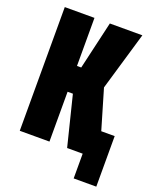

<svg xmlns="http://www.w3.org/2000/svg" viewBox="-153 -791 835 1021"><g transform="rotate(20 264.0 -280.0)"><path d="M34 0V-700H202V-428H226L289 -700H473L376 -370L442 -146H518V140H390V0H302L232 -282H202V0Z"/></g></svg>

Font: Tektur Condensed
Style: Bold
Weight: 700
Width: 3
Designer: Adam Jagosz
Foundry: Adam Jagosz
Version: Version 1.005;gftools[0.9.30]